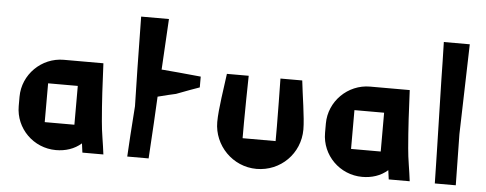

<svg xmlns="http://www.w3.org/2000/svg" viewBox="-47 -780 2277 900"><g transform="rotate(5 1092.0 -329.5)"><path d="M240.2 -425.8C135.7 -425.8 48.8 -339.8 48.8 -235.4V-191.4C48.8 -85.9 134.8 -1 240.2 -1C284.2 -1 326.2 -13.7 359.4 -43L365.2 0H463.9C458 -50.8 447.3 -102.5 443.4 -153.3C435.5 -243.2 430.7 -335 426.8 -425.8ZM176.8 -309.6H316.4V-127H176.8Z M701.2 -419.9C707 -525.4 711.9 -605.5 714.8 -659.2C651.4 -659.2 607.4 -659.2 584 -659.2C586.9 -472.7 588.9 -332 591.8 -238.3C584 -132.8 579.1 -53.7 576.2 0C619.1 0 652.3 0 676.8 0C684.6 -127.9 690.4 -224.6 693.4 -292C731.4 -301.8 759.8 -308.6 778.3 -312.5C826.2 -331.1 862.3 -343.8 886.7 -352.5C886.7 -375 886.7 -392.6 886.7 -403.3C805.7 -411.1 746.1 -417 706.1 -419.9C704.1 -419.9 702.1 -419.9 701.2 -419.9Z M1262.7 -132.8H1107.4V-206.1C1107.4 -279.3 1109.4 -352.5 1110.4 -426.8H1007.8C1000 -363.3 982.4 -258.8 982.4 -198.2C982.4 -87.9 1072.3 4.9 1184.6 4.9C1297.9 4.9 1387.7 -85 1387.7 -198.2C1387.7 -253.9 1369.1 -363.3 1362.3 -426.8H1259.8C1260.7 -351.6 1262.7 -276.4 1262.7 -201.2Z M1681.6 -425.8C1577.1 -425.8 1490.2 -339.8 1490.2 -235.4V-191.4C1490.2 -85.9 1576.2 -1 1681.6 -1C1725.6 -1 1767.6 -13.7 1800.8 -43L1806.6 0H1905.3C1899.4 -50.8 1888.7 -102.5 1884.8 -153.3C1877 -243.2 1872.1 -335 1868.2 -425.8ZM1618.2 -309.6H1757.8V-127H1618.2Z M2129.9 -664.1H2007.8C2009.8 -599.6 2010.7 -542 2011.7 -487.3L2019.5 -176.8C2020.5 -122.1 2022.5 -64.5 2023.4 0H2122.1L2118.2 -240.2Z"/></g></svg>

Font: DropForged
Style: Regular
Weight: 400
Designer: Antoine
Version: Version 1.0